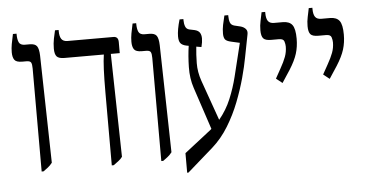

<svg xmlns="http://www.w3.org/2000/svg" viewBox="-50 -738 1714 900"><g transform="rotate(-5 807.0 -287.5)"><path d="M117 7V-478Q117 -498 112.5 -506Q108 -514 91 -514H71Q43 -514 34.5 -526.5Q26 -539 26 -562Q26 -581 29.5 -600.5Q33 -620 39 -647H56V-644Q56 -620 62.5 -606Q69 -592 91 -592H113Q138 -592 147 -579.5Q156 -567 157 -535L168 -30Q158 -17 147.5 -9Q137 -1 126 7Z M447 7V-335Q447 -402 449 -445Q451 -488 455 -513V-514H270Q243 -514 233.5 -525Q224 -536 224 -562Q224 -586 228.5 -608.5Q233 -631 237 -647H254V-642Q254 -617 262.5 -604.5Q271 -592 291 -592H507Q530 -592 530 -566V-514H488L498 -29Q490 -18 478.5 -9.5Q467 -1 456 7Z M680 7V-478Q680 -498 675.5 -506Q671 -514 654 -514H634Q606 -514 597.5 -526.5Q589 -539 589 -562Q589 -581 592.5 -600.5Q596 -620 602 -647H619V-644Q619 -620 625.5 -606Q632 -592 654 -592H676Q701 -592 710 -579.5Q719 -567 720 -535L731 -30Q721 -17 710.5 -9Q700 -1 689 7Z M796 72V-20L924 -120Q926 -122 927 -123L861 -322Q846 -367 847 -420Q848 -473 855 -520L844 -522Q825 -526 817 -536Q809 -546 809 -568Q809 -599 823 -647H841V-643Q841 -625 846 -612Q851 -599 865 -596L889 -591Q906 -587 913 -576.5Q920 -566 920 -549Q920 -532 914 -509L890 -513Q886 -477 885.5 -435.5Q885 -394 900 -351L967 -162Q1002 -204 1023 -254.5Q1044 -305 1057 -358Q1070 -411 1082 -460L1095 -513L1055 -522Q1032 -527 1026 -536.5Q1020 -546 1020 -563Q1020 -584 1024 -603.5Q1028 -623 1034 -647H1052V-643Q1052 -625 1056.5 -612.5Q1061 -600 1076 -596L1105 -589Q1120 -585 1129 -575Q1138 -565 1134 -548L1125 -502Q1121 -484 1113.5 -443Q1106 -402 1091.5 -348.5Q1077 -295 1054.5 -237Q1032 -179 999.5 -126Q967 -73 923 -34L802 72Z M1278 -308 1249 -331 1274 -376Q1291 -406 1299.5 -429Q1308 -452 1308 -477Q1308 -488 1304 -501Q1300 -514 1279 -514H1242Q1215 -514 1205.5 -525Q1196 -536 1196 -563Q1196 -586 1200.5 -606Q1205 -626 1209 -647H1226V-642Q1226 -616 1234.5 -604Q1243 -592 1263 -592H1304Q1335 -592 1348.5 -574Q1362 -556 1362 -509Q1362 -472 1352 -439.5Q1342 -407 1316 -366Z M1500 -308 1471 -331 1496 -376Q1513 -406 1521.5 -429Q1530 -452 1530 -477Q1530 -488 1526 -501Q1522 -514 1501 -514H1464Q1437 -514 1427.5 -525Q1418 -536 1418 -563Q1418 -586 1422.5 -606Q1427 -626 1431 -647H1448V-642Q1448 -616 1456.5 -604Q1465 -592 1485 -592H1526Q1557 -592 1570.5 -574Q1584 -556 1584 -509Q1584 -472 1574 -439.5Q1564 -407 1538 -366Z"/></g></svg>

Font: Noto Serif Hebrew ExtraCondensed
Style: Regular
Weight: 400
Width: 2
Designer: Monotype Design Team
Foundry: Monotype Imaging Inc.
Version: Version 2.004; ttfautohint (v1.8.4.7-5d5b)